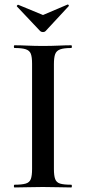

<svg xmlns="http://www.w3.org/2000/svg" viewBox="-20 -824 379 844"><path d="M217 -81Q217 -52 222.5 -37Q228 -22 244 -17Q260 -12 293 -12Q296 -12 296 -6Q296 0 293 0Q268 0 237 -1Q206 -2 168 -2Q133 -2 101 -1Q69 0 44 0Q41 0 41 -6Q41 -12 44 -12Q76 -12 93 -17Q110 -22 115.5 -37Q121 -52 121 -81V-544Q121 -573 115.5 -587.5Q110 -602 93 -607.5Q76 -613 44 -613Q41 -613 41 -619Q41 -625 44 -625Q69 -625 101 -623.5Q133 -622 168 -622Q206 -622 237.5 -623.5Q269 -625 293 -625Q296 -625 296 -619Q296 -613 293 -613Q261 -613 244.5 -607Q228 -601 222.5 -586Q217 -571 217 -542ZM157 -687 54 -796Q53 -798 56 -801Q59 -804 60 -803L169 -758L277 -804Q279 -805 281.5 -802Q284 -799 282 -797L180 -687Q176 -683 169 -683Q162 -683 157 -687Z"/></svg>

Font: Cormorant Light SemiBold
Style: Regular
Weight: 600
Version: Version 4.000